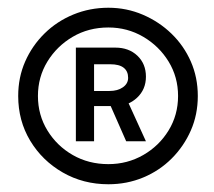

<svg xmlns="http://www.w3.org/2000/svg" viewBox="-20 -732 553 496"><path d="M27 -484Q27 -532 45 -573Q63 -614 95 -645.5Q127 -677 169.5 -694.5Q212 -712 260 -712Q307 -712 349 -694Q391 -676 423 -645Q455 -614 473 -573Q491 -532 491 -484Q491 -436 473 -395Q455 -354 423.5 -322.5Q392 -291 350 -273.5Q308 -256 260 -256Q195 -256 142 -286.5Q89 -317 58 -368.5Q27 -420 27 -484ZM440 -484Q440 -533 415.5 -573Q391 -613 350 -637Q309 -661 260 -661Q209 -661 168 -637Q127 -613 102.5 -573Q78 -533 78 -484Q78 -435 102.5 -395Q127 -355 168 -331.5Q209 -308 260 -308Q309 -308 350 -331.5Q391 -355 415.5 -395Q440 -435 440 -484ZM306 -367 262 -467 305 -481 357 -367ZM176 -367V-609H278Q313 -609 335 -588Q357 -567 357 -534Q357 -501 334 -479.5Q311 -458 278 -458H202L223 -470V-367ZM223 -487 204 -497H263Q284 -497 297.5 -506.5Q311 -516 311 -531Q311 -548 299.5 -557Q288 -566 265 -566H201L223 -577Z"/></svg>

Font: Our Lexend Light
Style: Regular
Weight: 300
Designer: Bonnie Shaver-Troup, Thomas Jockin
Foundry: Lexend
Version: Version 1.007